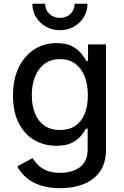

<svg xmlns="http://www.w3.org/2000/svg" viewBox="-20 -781 656 1017"><path d="M299.3 215.8Q237.8 215.8 192.4 200.2Q147 184.6 117.4 158.2Q87.9 131.8 71.3 100.6L151.9 56.6Q162.6 72.3 179.4 90.6Q196.3 108.9 224.9 121.6Q253.4 134.3 299.3 134.3Q363.3 134.3 403.8 104Q444.3 73.7 444.3 8.3V-99.6H435.5Q426.3 -83 408.9 -61.5Q391.6 -40 360.4 -24.4Q329.1 -8.8 277.8 -8.8Q213.4 -8.8 161.4 -39.3Q109.4 -69.8 79.1 -129.4Q48.8 -189 48.8 -274.9Q48.8 -360.8 78.9 -423.1Q108.9 -485.4 160.9 -519Q212.9 -552.7 279.8 -552.7Q331.5 -552.7 362.8 -535.6Q394 -518.6 411.6 -496.1Q429.2 -473.6 438.5 -457.5H446.3V-545.9H541.5V11.2Q541.5 82 509.5 127.4Q477.5 172.9 422.6 194.3Q367.7 215.8 299.3 215.8ZM297.9 -92.3Q345.7 -92.3 378.4 -114.3Q411.1 -136.2 428.2 -177.7Q445.3 -219.2 445.3 -276.9Q445.3 -333.5 428.5 -376.2Q411.6 -418.9 378.9 -443.4Q346.2 -467.8 297.9 -467.8Q248.5 -467.8 215.1 -442.1Q181.6 -416.5 165 -373.3Q148.4 -330.1 148.4 -276.9Q148.4 -222.2 165.3 -180.4Q182.1 -138.7 215.3 -115.5Q248.5 -92.3 297.9 -92.3ZM297.4 -621.1Q256.3 -621.1 223.4 -639.6Q190.4 -658.2 170.9 -690.2Q151.4 -722.2 151.4 -761.2H219.2Q219.2 -728.5 241.5 -707.5Q263.7 -686.5 297.4 -686.5Q331.5 -686.5 353.5 -707.5Q375.5 -728.5 375.5 -761.2H443.4Q443.4 -722.2 424.1 -690.4Q404.8 -658.7 371.8 -639.9Q338.9 -621.1 297.4 -621.1Z"/></svg>

Font: Inter Cardless
Style: Regular
Weight: 400
Designer: Rasmus Andersson
Foundry: rsms
Version: Version 4.001;git-9221beed3